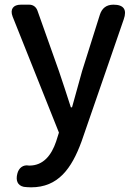

<svg xmlns="http://www.w3.org/2000/svg" viewBox="-20 -571 584 821"><path d="M430 -259 509 -488C524 -530 509 -551 465 -551C435 -551 416 -536 407 -508L331 -267C317 -217 302 -163 288 -112H283C266 -164 249 -218 232 -267L140 -526C134 -542 121 -551 105 -551H72H69C36 -551 22 -531 34 -500L232 -4L220 34C200 93 165 137 106 137C105 137 105 137 104 137C79 132 60 147 54 172C47 200 54 222 82 228C91 229 102 230 113 230C228 230 286 151 329 33Z"/></svg>

Font: GenSenRounded2 TW M
Style: Regular
Weight: 500
Version: Version 2.100;PS 2.1;hotconv 16.6.51;makeotf.lib2.5.65220 DE